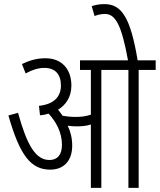

<svg xmlns="http://www.w3.org/2000/svg" viewBox="-20 -916 779 936"><path d="M332 -206C332 -242 324 -275 310 -303C324 -301 340 -300 355 -300C378 -300 401 -302 423 -309V0H474V-575H606V0H656V-575H739V-622H651C616 -831 573 -896 489 -896C465 -896 445 -892 427 -886L441 -838C457 -844 473 -848 492 -848C544 -848 573 -791 604 -622H370V-575H423V-357C399 -349 377 -346 348 -346C326 -346 306 -348 285 -352C278 -362 270 -373 263 -381C302 -405 328 -444 328 -499C328 -580 280 -632 202 -632C159 -632 126 -622 87 -604L105 -558C136 -575 166 -585 196 -585C250 -585 277 -553 277 -499C277 -444 243 -408 170 -400L175 -354C190 -355 204 -358 217 -362C253 -323 282 -271 282 -210C282 -159 258 -136 221 -136C153 -136 111 -210 68 -366L21 -353C77 -157 131 -89 225 -89C286 -89 332 -127 332 -206Z"/></svg>

Font: Noto Sans Devanagari UI ExtraCondensed Light
Style: Regular
Weight: 300
Width: 2
Designer: Jelle Bosma - Monotype Design Team
Foundry: Monotype Imaging Inc.
Version: Version 2.004